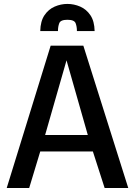

<svg xmlns="http://www.w3.org/2000/svg" viewBox="-20 -944 678 964"><path d="M13.7 0 234.4 -714.8H398.4L624 0H505.4L446.3 -183.6H182.1L126.5 0ZM206.5 -266.1H420.9L314 -641.1ZM182.1 -788.1Q183.1 -837.9 203.4 -867.7Q223.6 -897.5 254.6 -910.9Q285.6 -924.3 318.4 -924.3Q351.6 -924.3 382.6 -910.9Q413.6 -897.5 433.8 -867.7Q454.1 -837.9 455.1 -788.1H366.2Q366.2 -810.5 359.6 -827.6Q353 -844.7 318.4 -844.7Q284.2 -844.7 277.6 -827.6Q271 -810.5 271 -788.1Z"/></svg>

Font: Pontano Sans
Style: Bold
Weight: 700
Designer: Vernon Adams
Foundry: Vernon Adams
Version: Version 2.001